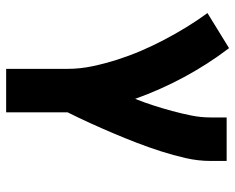

<svg xmlns="http://www.w3.org/2000/svg" viewBox="-92 -486 783 640"><g transform="rotate(90 300.0 -166.5)"><path d="M210 205V0Q210 -42 201 -84Q192 -126 179 -166.5Q166 -207 149.5 -245.5Q133 -284 113 -322Q93 -360 71 -396Q49 -432 24 -466L141 -538Q195 -467 237.5 -388Q280 -309 310 -225Q322 -255 332 -286Q342 -317 350.5 -348.5Q359 -380 365.5 -412Q372 -444 372 -477V-530H517V-477Q517 -435 507.5 -393.5Q498 -352 485 -311.5Q472 -271 457 -232Q442 -193 425.5 -154Q409 -115 391.5 -76.5Q374 -38 355 0V205Z"/></g></svg>

Font: Iosevka Curly Slab HvEx
Style: Regular
Weight: 900
Width: 7
Monospace: yes
Designer: Belleve Invis
Foundry: Belleve Invis
Version: Version 11.1.0; ttfautohint (v1.8.3)